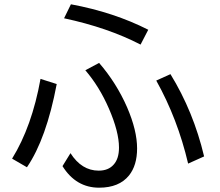

<svg xmlns="http://www.w3.org/2000/svg" viewBox="-20 -828 1020 891"><path d="M632.3 -621.1Q480.5 -699.7 277.3 -743.2L309.1 -808.1Q508.8 -771 668 -689.9ZM307.1 -117.2Q358.9 -36.1 438 -36.1Q482.9 -36.1 507.3 -64Q532.2 -91.3 532.2 -143.1Q532.2 -216.3 485.4 -324.2Q441.4 -425.8 376 -502L439.9 -536.1Q520.5 -442.9 569.8 -330.1Q616.2 -222.7 616.2 -139.2Q616.2 -60.5 578.6 -13.7Q532.7 43 439.9 43Q332.5 43 270 -57.1ZM36.1 -91.8Q128.4 -241.2 168 -461.9L243.2 -438Q195.3 -184.1 105 -51.8ZM853 -68.8Q804.2 -276.9 705.1 -454.1L771 -483.9Q877.9 -310.1 927.2 -102.1Z"/></svg>

Font: BIZ UDPGothic
Style: Regular
Weight: 400
Designer: TypeBank Co., Ltd.
Foundry: Morisawa Inc.
Version: Version 1.051